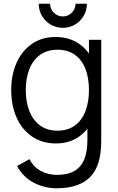

<svg xmlns="http://www.w3.org/2000/svg" viewBox="-20 -753 632 1028"><path d="M71.3 136 138 99Q159.2 141.5 198.8 162.4Q238.3 183.3 284.7 183.3Q342.8 183.3 378.9 162Q415 140.7 431.7 98.8Q448.3 57 448 -8.3V-152.7H456.3V-540H522V-7.7Q522 43.5 516 78.7Q501.7 168.2 443.2 211.6Q384.8 255 284.3 255Q218 255 161.2 225.5Q104.3 196 71.3 136ZM40 -270.7Q40 -351.7 68.6 -416.3Q97.2 -481 150.8 -518Q204.3 -555 276.7 -555Q350.7 -555 403.4 -518.5Q456.2 -482 483.1 -417.7Q510 -353.3 510 -270.7Q510 -188.8 483.1 -124.2Q456.2 -59.5 404.1 -22.2Q352 15 279.7 15Q205.7 15 151.4 -22.1Q97.2 -59.2 68.6 -124.2Q40 -189.2 40 -270.7ZM456.3 -270.7Q456.3 -335.2 437.6 -383.7Q418.8 -432.2 381.2 -459.4Q343.5 -486.7 288.7 -486.7Q232.3 -486.7 194 -458.8Q155.7 -430.8 136.8 -382Q118 -333.2 118 -270.7Q118 -208 137.1 -158.8Q156.2 -109.7 194.2 -81.5Q232.2 -53.3 287 -53.3Q342.7 -53.3 380.7 -81Q418.7 -108.7 437.5 -157.7Q456.3 -206.7 456.3 -270.7ZM187.3 -733H248.3Q248.3 -714.7 257.6 -699.1Q266.8 -683.5 282.4 -674.2Q298 -665 316.3 -665Q335 -665 350.6 -674.2Q366.2 -683.5 375.2 -699.1Q384.3 -714.7 384.3 -733H445.3Q445.3 -697.8 428.1 -668.2Q410.8 -638.5 381.2 -621.2Q351.5 -604 316.3 -604Q281.2 -604 251.5 -621.2Q221.8 -638.5 204.6 -668.2Q187.3 -697.8 187.3 -733Z"/></svg>

Font: Tap Sans
Style: Regular
Weight: 400
Designer: Tap Payments
Foundry: Tap Payments
Version: Version 1.001;Glyphs 3.1.2 (3151)